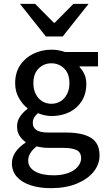

<svg xmlns="http://www.w3.org/2000/svg" viewBox="-20 -760 552 1001"><path d="M245 221Q186 221 140 206Q94 191 68 162Q42 133 42 91Q42 60 61 32.5Q80 5 113 -16V-20Q95 -32 82 -52Q69 -72 69 -101Q69 -131 86 -154.5Q103 -178 123 -192V-196Q98 -215 78.5 -249Q59 -283 59 -326Q59 -381 85 -420Q111 -459 154.5 -480Q198 -501 248 -501Q268 -501 286.5 -497.5Q305 -494 319 -489H491V-414H395V-410Q410 -395 420 -373Q430 -351 430 -322Q430 -270 405.5 -232Q381 -194 340 -174.5Q299 -155 248 -155Q231 -155 213 -159Q195 -163 178 -170Q166 -160 158.5 -148Q151 -136 151 -117Q151 -96 169 -82.5Q187 -69 234 -69H324Q411 -69 455 -41Q499 -13 499 50Q499 97 468 135.5Q437 174 380 197.5Q323 221 245 221ZM248 -219Q274 -219 295 -231.5Q316 -244 329 -268.5Q342 -293 342 -326Q342 -376 314.5 -403Q287 -430 248 -430Q209 -430 181.5 -403Q154 -376 154 -326Q154 -293 167 -268.5Q180 -244 201 -231.5Q222 -219 248 -219ZM260 154Q303 154 335.5 142Q368 130 385.5 109Q403 88 403 65Q403 34 379 22.5Q355 11 311 11H236Q219 11 202.5 9Q186 7 171 3Q148 21 137.5 39.5Q127 58 127 77Q127 113 162.5 133.5Q198 154 260 154ZM219 -570 84 -740H163L261 -641H265L363 -740H442L307 -570Z"/></svg>

Font: Mada Medium
Style: Regular
Weight: 500
Designer: Khaled Hosny
Version: Version 1.5